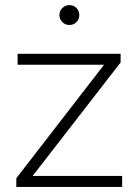

<svg xmlns="http://www.w3.org/2000/svg" viewBox="-20 -733 543 753"><path d="M44 0V-34L388 -479H49V-522H453V-488L108 -43H459V0ZM252 -635Q236 -635 224.5 -646.5Q213 -658 213 -674Q213 -690 224.5 -701.5Q236 -713 252 -713Q269 -713 280 -701.5Q291 -690 291 -674Q291 -658 280 -646.5Q269 -635 252 -635Z"/></svg>

Font: Montserrat Z Light
Style: Regular
Weight: 300
Designer: Julieta Ulanovsky
Foundry: Julieta Ulanovsky
Version: Version 8.000